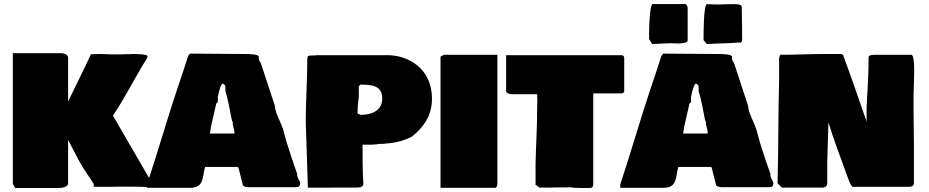

<svg xmlns="http://www.w3.org/2000/svg" viewBox="-20 -941 4561 943"><path d="M54.7 -17.6H260.7C285.2 -17.6 308.6 -20.5 314.5 -37.1V-253.9L369.1 -149.4C389.6 -110.4 418.9 -73.2 440.4 -37.1V-23.4H506.8C531.2 -23.4 557.6 -24.4 582 -24.4C628.9 -24.4 672.9 -24.4 718.8 -21.5C726.6 -27.3 725.5 -35.3 725.5 -44.1L534.6 -373.3C593.5 -458.9 640.7 -557.4 696.3 -645.5C702.1 -653.3 705.1 -663.1 705.1 -664.1C705.1 -675.8 647.5 -675.8 626 -675.8C621.1 -674.8 619.1 -674.8 619.1 -674.8H590.8C584 -674.8 576.2 -673.8 568.4 -673.8H531.2C512.7 -673.8 492.2 -675.8 472.7 -675.8L426.5 -674.6L402.3 -623C372.7 -562.9 344.3 -502.4 314.5 -442.4V-659.2C309.6 -683.6 275.4 -679.7 258.8 -679.7H43V-38.1C46.8 -30.5 51.3 -23.3 54.7 -17.6Z M987.3 -121.1H1137.7C1150.4 -121.1 1150.4 -122.1 1153.3 -109.4L1171.9 -35.2C1173.8 -24.4 1185.5 -23.4 1200.2 -21.5H1426.8C1447.3 -21.5 1454.1 -24.4 1454.1 -43C1451.2 -53.7 1442.4 -65.4 1439.5 -78.1V-87.9V-86.9C1422.1 -136.6 1404.8 -186.8 1389 -238.1L1369.6 -308.7C1358.8 -340.8 1335.1 -380 1331.1 -412.1V-418C1307.9 -488.2 1284.8 -558.6 1261.7 -628.9C1256.8 -637.7 1252 -645.5 1251 -651.4V-664.1C1245.1 -673.8 1214.8 -675.8 1176.8 -675.8L913.1 -677.7C908.3 -672.9 907.4 -670.8 903.3 -664.1C887.3 -614.3 871.4 -564.5 854.5 -515.6V-516.6C801 -356.2 755.3 -195.9 702.1 -35.2V-18.6H913.1C984.4 -18.6 972.3 -70.5 987.3 -121.1ZM1010.7 -294.9V-293ZM1118.2 -353.5C1118.2 -349.6 1122.1 -345.7 1123 -341.8V-331.1C1127 -316.4 1131.8 -295.9 1131.8 -285.2H1010.7C1010.7 -290 1015.6 -307.6 1015.6 -316.4C1024.5 -354.7 1033.3 -393.2 1042 -431.6C1042 -433.6 1047.9 -435.5 1049.8 -441.4V-464.8C1054.7 -491.2 1064.6 -528.3 1073.2 -530.3V-531.2C1080.1 -528.3 1084 -524.4 1086.9 -516.6V-493.2C1101.5 -449.3 1108.2 -399.8 1118.2 -353.5Z M1492.2 -19.4 1726.6 -19.5C1752.9 -19.5 1761.7 -23.4 1764.6 -36.1C1760.7 -101.6 1760.7 -164.1 1760.7 -229.5C1762.7 -230.5 1764.6 -230.5 1765.6 -230.5H1804.7C1819.3 -230.5 1834 -232.4 1843.8 -234.4H1859.4C1910.2 -237.3 1957 -246.1 2003.9 -270.5C2066.4 -321.3 2101.6 -377.9 2101.6 -457C2101.6 -607.4 1981.4 -669.9 1884.8 -669.9H1535.2C1510.7 -665 1489.3 -675.8 1489.3 -654.3C1489.3 -547.9 1481.7 -446.1 1481.7 -344.5ZM1736.3 -392.6C1736.3 -416 1739.3 -443.4 1742.2 -466.8V-517.6C1745.1 -520.5 1750 -524.4 1751 -525.4C1804.7 -525.4 1857.4 -521.5 1857.4 -457C1857.4 -398.4 1805.7 -377 1753.9 -377C1751 -377 1749 -377 1748 -377.9C1748 -377 1748 -376 1749 -376V-377C1749 -379.1 1737.5 -382.3 1736.3 -383.8Z M2143.6 -18.6H2411.1C2418 -18.6 2419.9 -23.4 2422.9 -36.1V-671.9H2160.2C2155.3 -667 2144.5 -667 2143.6 -660.2Z M2465.8 -494.1C2465.8 -481.4 2485.4 -478.5 2496.1 -478.5H2618.2C2618.2 -470.7 2619.1 -452.1 2619.1 -443.4C2619.1 -435.5 2618.2 -426.8 2618.2 -418.9V-406.2C2618.2 -312.5 2612.3 -227.5 2610.4 -138.7V-33.2L2629.9 -19.5H2657.2C2680.7 -19.5 2699.2 -20.5 2721.7 -20.5H2760.7C2768.6 -20.5 2776.4 -21.5 2784.2 -21.5C2784.2 -18.6 2821.3 -17.6 2846.7 -17.6H2877.9C2891.6 -19.5 2891.6 -24.4 2893.6 -33.2V-482.4H3032.2C3037.1 -482.4 3044.9 -483.4 3045.9 -494.1V-650.4C3045.9 -659.2 3045.9 -668 3034.2 -669.9H2465.8Z M3168 -749C3173.4 -741.1 3178.6 -732.9 3183.6 -724.6C3214.8 -725.6 3245.1 -728.5 3276.4 -728.5C3285.2 -728.5 3297.9 -727.5 3310.5 -727.5C3332 -727.5 3354.5 -730.5 3357.4 -741.2V-897.5C3357.4 -908.2 3354.5 -918 3345.7 -920.9H3185.5C3173.8 -920.9 3168 -836.9 3168 -779.3ZM3435.5 -747.1V-744.1L3451.2 -724.6C3505.9 -728.5 3558.6 -727.5 3613.3 -732.4C3613.3 -731.4 3614.3 -731.4 3615.2 -731.4C3619.1 -731.4 3623 -734.4 3625 -743.2C3625 -798.8 3624 -853.5 3623 -909.2C3621.1 -919.9 3598.6 -920.9 3583 -920.9C3550.8 -920.9 3529.3 -918.9 3502.9 -918.9C3486.3 -918.9 3468.8 -919.9 3451.2 -920.9C3436.5 -913.1 3435.5 -793 3435.5 -747.1ZM3311.5 -121.1H3461.9C3474.6 -121.1 3474.6 -122.1 3477.5 -109.4L3496.1 -35.2C3498 -24.4 3509.8 -23.4 3524.4 -21.5H3751C3771.5 -21.5 3778.3 -24.4 3778.3 -43C3775.4 -53.7 3766.6 -65.4 3763.7 -78.1V-87.9V-86.9C3746.3 -136.6 3729 -186.8 3713.2 -238.1L3693.8 -308.7C3683 -340.8 3659.3 -380 3655.3 -412.1V-418C3632.1 -488.2 3609 -558.6 3585.9 -628.9C3581.1 -637.7 3576.2 -645.5 3575.2 -651.4V-664.1C3569.3 -673.8 3539.1 -675.8 3501 -675.8L3237.3 -677.7C3232.5 -672.9 3231.6 -670.8 3227.5 -664.1C3211.6 -614.3 3195.6 -564.5 3178.7 -515.6V-516.6C3125.3 -356.2 3079.5 -195.9 3026.4 -35.2V-18.6H3237.3C3308.6 -18.6 3296.5 -70.5 3311.5 -121.1ZM3335 -294.9V-293ZM3442.4 -353.5C3442.4 -349.6 3446.3 -345.7 3447.3 -341.8V-331.1C3451.2 -316.4 3456.1 -295.9 3456.1 -285.2H3335C3335 -290 3339.8 -307.6 3339.8 -316.4C3348.7 -354.7 3357.5 -393.2 3366.2 -431.6C3366.2 -433.6 3372.1 -435.5 3374 -441.4V-464.8C3379 -491.2 3388.8 -528.3 3397.5 -530.3V-531.2C3404.3 -528.3 3408.2 -524.4 3411.1 -516.6V-493.2C3425.8 -449.3 3432.5 -399.8 3442.4 -353.5Z M4457 -671.9H4290C4267.6 -671.9 4246.1 -671.9 4246.1 -660.2C4246.1 -579.1 4241.2 -502 4236.3 -416V-343.8C4198.8 -450.8 4162.5 -559 4123 -664.1C4123 -671.9 4119.1 -672.9 4111.3 -675.8H4029.3C3959 -675.8 3885.7 -671.9 3818.4 -671.9V-673.8C3810.5 -673.8 3808.6 -663.1 3806.6 -656.2V-550.8C3801.8 -384.8 3803.7 -203.1 3798.8 -41L3820.3 -19.5H4021.5C4042 -24.4 4043 -31.2 4043 -48.8V-148.4C4045.9 -210.9 4045.9 -274.4 4048.8 -339.8V-342.8V-339.8C4077.2 -246.2 4113.1 -155.6 4145.5 -64.5C4153.3 -42 4163.1 -24.4 4168 -23.4H4441.4C4452.1 -23.4 4466.8 -24.4 4468.8 -40V-217.8C4468.8 -276.4 4466.8 -333 4466.8 -399.4V-451.2C4466.8 -467.8 4466.8 -486.3 4467.8 -505.9C4467.8 -534 4477.3 -664.3 4457 -671.9Z"/></svg>

Font: Bowlby One SC
Style: Regular
Weight: 400
Width: 1
Version: Version 1.2